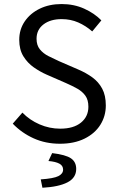

<svg xmlns="http://www.w3.org/2000/svg" viewBox="-20 -688 574 935"><path d="M271.7 12Q202 12 143.8 -14.3Q85.6 -40.6 42.1 -85.8L89.1 -139.6Q124.1 -103.4 172.5 -82.4Q220.9 -61.4 273.2 -61.4Q338.1 -61.4 374.2 -90.8Q410.4 -120.2 410.4 -168.1Q410.4 -201.8 395.7 -222Q381.1 -242.3 356.6 -256.2Q332 -270 300.9 -283.6L206.6 -324.8Q175.4 -338.5 144.8 -359.8Q114.1 -381.2 93.9 -413.8Q73.7 -446.5 73.7 -494.1Q73.7 -544.4 100.3 -583.6Q126.8 -622.8 173.4 -645.6Q220 -668.3 280.3 -668.3Q339.9 -668.3 389.8 -645.9Q439.7 -623.5 473.6 -588.8L429.1 -535Q398 -562.4 360.9 -578.7Q323.8 -594.9 280.3 -594.9Q225.3 -594.9 191.6 -569Q158 -543.2 158 -499.1Q158 -467.6 174.2 -447.7Q190.4 -427.7 215.9 -414.8Q241.4 -401.8 266.6 -390.5L360.1 -350Q399.2 -333.4 429.8 -311.1Q460.3 -288.8 477.8 -256Q495.3 -223.3 495.3 -174.5Q495.3 -122.7 468.7 -80.2Q442 -37.8 391.7 -12.9Q341.3 12 271.7 12ZM186.6 226.3 178.4 185.6Q241.1 181.3 264.2 169.7Q287.3 158 287.3 138.2Q287.3 118.6 269 108.9Q250.8 99.1 215.9 96.1L234 57.6Q299.8 65.5 325.5 83Q351.1 100.5 351.1 134.7Q351.1 178 308.6 200Q266 222 186.6 226.3Z"/></svg>

Font: Source Sans 3 VF
Style: Regular
Weight: 200
Designer: Paul D. Hunt
Foundry: Adobe
Version: Version 3.046;hotconv 1.0.118;makeotfexe 2.5.65603